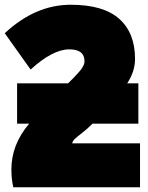

<svg xmlns="http://www.w3.org/2000/svg" viewBox="-40 -759 625 809"><path d="M529 -511Q529 -458 496 -408H543V-238H350Q328 -216 306 -199Q284 -182 275.5 -174Q267 -166 264 -155H550V30H16Q8 -4 8 -45Q8 -150 83 -238H32V-408H247Q250 -411 258.5 -419.5Q267 -428 270 -431Q273 -434 280 -441.5Q287 -449 290 -452.5Q293 -456 298.5 -462.5Q304 -469 306 -473Q308 -477 311 -482Q314 -487 315 -492Q316 -497 316 -501Q316 -551 252 -551Q182 -551 89 -466L-20 -619Q109 -739 258 -739Q396 -739 462.5 -679.5Q529 -620 529 -511Z"/></svg>

Font: Repo
Style: ExtraBlack
Weight: 1000
Designer: Stefan Peev
Foundry: Context Ltd
Version: Version 001.000